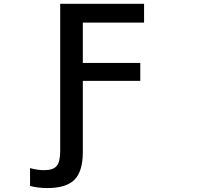

<svg xmlns="http://www.w3.org/2000/svg" viewBox="-20 -751 1040 995"><path d="M292 -731.4H726.6V-633.8H409.2V-424.8H707V-332H409.2V37.1Q409.2 136.7 366.2 180.2Q323.2 223.6 224.6 223.6Q179.7 223.6 135.7 212.9V120.1Q173.8 130.9 209 130.9Q254.9 130.9 273.4 109.4Q292 87.9 292 31.2Z"/></svg>

Font: Gen Shin Gothic Monospace Medium
Style: Regular
Weight: 500
Designer: [Source Han Sans]
Ryoko NISHIZUKA  (kana & ideographs); Paul D. Hunt (Latin, Greek & Cyrillic); Wenlong ZHANG  (bopomofo
Version: Version 1.002.20150607